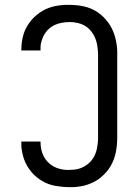

<svg xmlns="http://www.w3.org/2000/svg" viewBox="-20 -763 565 791"><path d="M265 8Q251 8 236 6.5Q221 5 207 2.5Q193 0 179.5 -5Q166 -10 153.5 -17.5Q141 -25 129.5 -34.5Q118 -44 109 -55Q100 -66 92.5 -78.5Q85 -91 80 -104.5Q75 -118 71.5 -135Q68 -152 68 -162V-180H147V-176Q147 -162 150 -147.5Q153 -133 159.5 -120Q166 -107 176 -96.5Q186 -86 198.5 -78.5Q211 -71 227.5 -67Q244 -63 254 -63H265Q275 -63 284.5 -64Q294 -65 303.5 -67.5Q313 -70 322 -74.5Q331 -79 338.5 -84.5Q346 -90 353 -97.5Q360 -105 365 -113.5Q370 -122 373.5 -131Q377 -140 379 -149.5Q381 -159 382.5 -170.5Q384 -182 384 -189V-538Q384 -548 383 -557.5Q382 -567 380.5 -576.5Q379 -586 376 -595.5Q373 -605 368.5 -614Q364 -623 358 -631Q352 -639 345 -645.5Q338 -652 329.5 -657Q321 -662 312 -665Q303 -668 291.5 -670Q280 -672 274 -672H265Q251 -672 236.5 -669.5Q222 -667 208.5 -661.5Q195 -656 184 -646.5Q173 -637 165 -625Q157 -613 152 -596.5Q147 -580 147 -571V-555H68V-561Q68 -575 70 -589.5Q72 -604 76 -618.5Q80 -633 86.5 -645.5Q93 -658 101.5 -670Q110 -682 120.5 -692Q131 -702 143 -710.5Q155 -719 168 -725Q181 -731 195 -735Q209 -739 226 -741Q243 -743 253 -743H265Q280 -743 295.5 -741.5Q311 -740 326.5 -736.5Q342 -733 356 -727Q370 -721 383 -712Q396 -703 407 -692Q418 -681 427 -668.5Q436 -656 442.5 -642Q449 -628 453.5 -613Q458 -598 460.5 -580Q463 -562 463 -552V-197Q463 -181 461.5 -165.5Q460 -150 457 -135Q454 -120 448.5 -105.5Q443 -91 435 -77.5Q427 -64 416.5 -52.5Q406 -41 394 -31Q382 -21 368 -14Q354 -7 339.5 -2Q325 3 307 5.5Q289 8 279 8Z"/></svg>

Font: Iosevka Pride
Style: Regular
Weight: 400
Monospace: yes
Designer: Belleve Invis
Foundry: Belleve Invis
Version: Version 30.3.1; ttfautohint (v1.8.4)